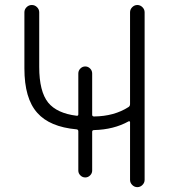

<svg xmlns="http://www.w3.org/2000/svg" viewBox="-20 -774 686 772"><path d="M294.9 -246.1Q294.9 -252.9 288.1 -253.9Q179.7 -263.7 129.9 -320.3Q78.1 -377.9 78.1 -499V-724.6Q78.1 -736.3 86.9 -745.1Q95.7 -753.9 107.9 -753.9Q120.1 -753.9 128.9 -745.1Q137.7 -736.3 137.7 -724.6V-504.9Q137.7 -406.2 173.8 -361.3Q209 -318.4 288.1 -308.6Q294.9 -307.6 294.9 -314.5V-478.5Q294.9 -490.2 303.2 -498.5Q311.5 -506.8 322.8 -506.8Q334 -506.8 342.3 -498.5Q350.6 -490.2 350.6 -478.5V-312.5Q350.6 -305.7 358.4 -305.7Q439.5 -306.6 497.1 -343.8Q502.9 -347.7 502.9 -355.5V-724.6Q502.9 -736.3 511.7 -745.1Q520.5 -753.9 532.2 -753.9Q543.9 -753.9 552.7 -745.1Q561.5 -736.3 561.5 -724.6V-50.8Q561.5 -39.1 552.7 -30.3Q543.9 -21.5 532.2 -21.5Q520.5 -21.5 511.7 -30.3Q502.9 -39.1 502.9 -50.8V-283.2Q502.9 -285.2 501 -286.1Q499 -287.1 497.1 -286.1Q437.5 -252.9 358.4 -251Q350.6 -251 350.6 -244.1V-87.9Q350.6 -77.1 342.3 -68.8Q334 -60.5 322.8 -60.5Q311.5 -60.5 303.2 -68.8Q294.9 -77.1 294.9 -87.9Z"/></svg>

Font: irohamaru Light
Style: Regular
Weight: 200
Designer: [Source Han Sans]
Ryoko NISHIZUKA  (kana & ideographs); Paul D. Hunt (Latin, Greek & Cyrillic); Wenlong ZHANG  (bopomofo
Version: Version 1.01